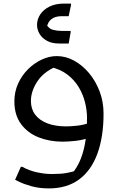

<svg xmlns="http://www.w3.org/2000/svg" viewBox="-20 -788 656 1068"><path d="M252 260Q198 260 155.5 248Q113 236 88.5 224Q64 212 64 212L96 140H104Q142 161 185.5 170.5Q229 180 268 180Q317 180 349 174.5Q381 169 412 158L376 184Q411 143 430 93.5Q449 44 456.5 -12.5Q464 -69 464 -132Q464 -174 453 -218.5Q442 -263 418 -303Q394 -343 355 -373Q316 -403 259 -416L317 -428Q231 -397 191.5 -340.5Q152 -284 152 -226Q152 -182 175.5 -150.5Q199 -119 243 -102Q287 -85 348 -85Q374 -85 410 -89Q446 -93 479 -105L471 -20Q435 -8 396 -4Q357 0 328 0Q256 0 195 -24Q134 -48 97 -98Q60 -148 60 -224Q60 -277 80.5 -322.5Q101 -368 135.5 -402.5Q170 -437 212 -456.5Q254 -476 296 -476Q346 -476 392.5 -450.5Q439 -425 476 -380.5Q513 -336 534.5 -278.5Q556 -221 556 -156Q556 -26 521.5 67.5Q487 161 419.5 210.5Q352 260 252 260ZM186 -649Q186 -681 204 -708Q222 -735 255.5 -751.5Q289 -768 335 -768H375V-760L362 -698H324Q287 -698 266 -681.5Q245 -665 241 -636L236 -655Q251 -628 275 -622Q299 -616 324 -616H373V-609L362 -546H308Q268 -546 240.5 -561.5Q213 -577 199.5 -600.5Q186 -624 186 -649Z"/></svg>

Font: Kufam
Style: Regular
Weight: 400
Designer: Wael Morcos, Artur Schmal
Foundry: Original Type
Version: Version 1.301; ttfautohint (v1.8.3)